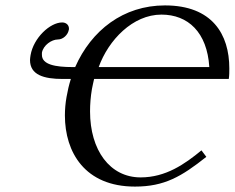

<svg xmlns="http://www.w3.org/2000/svg" viewBox="-20 -678 868 710"><path d="M725 -122C663 -71 593 -22 500 -22C386 -22 313 -123 313 -266C313 -292 315 -320 320 -349C323 -362 325 -375 328 -386H826C828 -399 828 -412 828 -425C828 -551 765 -658 590 -658C436 -658 318 -566 258 -430H248C185 -430 135 -439 135 -475V-483C140 -511 171 -532 194 -532C214 -532 231 -550 234 -566C235 -568 235 -570 235 -572C235 -587 223 -595 210 -595C165 -595 104 -538 93 -474C92 -467 91 -461 91 -456C91 -401 142 -386 212 -386H242C235 -364 230 -342 226 -319C222 -297 220 -273 220 -251C220 -115 294 12 479 12C588 12 651 -25 743 -98ZM754 -430H345C381 -530 471 -624 577 -624C675 -624 746 -559 754 -430Z"/></svg>

Font: Libertinus Serif
Style: Italic
Weight: 400
Italic angle: -12°
Designer: Philipp H. Poll, Khaled Hosny
Foundry: Caleb Maclennan
Version: Version 7.050;RELEASE